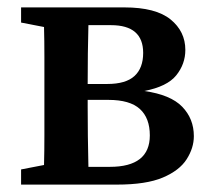

<svg xmlns="http://www.w3.org/2000/svg" viewBox="-20 -499 571 519"><path d="M37 -438V-479H316Q401 -479 441 -446.5Q481 -414 481 -364Q481 -326 456.5 -295.5Q432 -265 370 -253Q441 -243 472.5 -210.5Q504 -178 504 -131Q504 -99 484.5 -68.5Q465 -38 420 -19Q375 0 296 0H37V-41L99 -53Q100 -90 100 -133.5Q100 -177 100 -210V-269Q100 -302 100 -345.5Q100 -389 99 -426ZM217 -210Q217 -176 217.5 -131Q218 -86 219 -48H277Q385 -48 385 -133Q385 -180 358 -204.5Q331 -229 273 -229H217ZM280 -431H219Q218 -397 217.5 -354.5Q217 -312 217 -272H270Q320 -272 343.5 -293.5Q367 -315 367 -356Q367 -431 280 -431Z"/></svg>

Font: Source Serif Pro SemiBold
Style: Regular
Weight: 600
Designer: Frank Grießhammer
Foundry: Adobe Systems Incorporated
Version: Version 3.001;hotconv 1.0.111;makeotfexe 2.5.65597